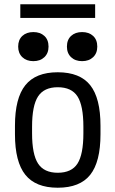

<svg xmlns="http://www.w3.org/2000/svg" viewBox="-20 -868 540 898"><path d="M250 10Q147 10 98.5 -50.5Q50 -111 50 -240V-280Q50 -409 98.5 -469.5Q147 -530 250 -530Q354 -530 402 -469.5Q450 -409 450 -280V-240Q450 -111 402 -50.5Q354 10 250 10ZM250 -60Q315 -60 342.5 -103Q370 -146 370 -245V-275Q370 -374 342.5 -417Q315 -460 250 -460Q186 -460 158 -417Q130 -374 130 -275V-245Q130 -146 158 -103Q186 -60 250 -60ZM136 -582Q104 -582 84.5 -600.5Q65 -619 65 -650Q65 -682 84.5 -700Q104 -718 136 -718Q168 -718 187.5 -700Q207 -682 207 -650Q207 -619 187.5 -600.5Q168 -582 136 -582ZM364 -582Q332 -582 312.5 -600.5Q293 -619 293 -650Q293 -682 312.5 -700Q332 -718 364 -718Q396 -718 415.5 -700Q435 -682 435 -650Q435 -619 415.5 -600.5Q396 -582 364 -582ZM75 -784V-848H425V-784Z"/></svg>

Font: M PLUS Code Latin
Style: Regular
Weight: 400
Designer: Coji Morishita
Foundry: UNDERFOREST DESIGN
Version: Version 1.002; ttfautohint (v1.8.3)